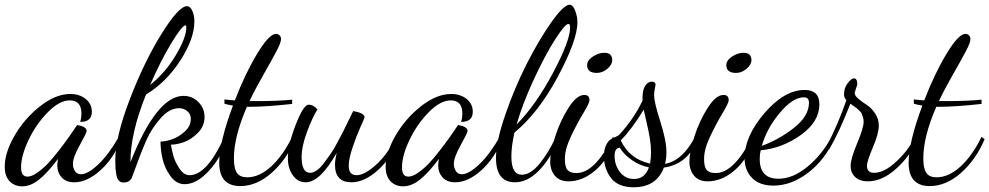

<svg xmlns="http://www.w3.org/2000/svg" viewBox="-46 -740 4179 811"><path d="M280 -212Q320 -205 320 -187Q320 -179 291 -127Q262 -75 262 -48Q262 -31 270.5 -17.5Q279 -4 296 -4Q325 -4 369 -45.5Q413 -87 456 -162L466 -152Q435 -72 378.5 -21Q322 30 268 30Q233 30 214.5 9.5Q196 -11 196 -40Q196 -52 199 -69Q154 -9 118.5 19Q83 47 48 47Q15 47 -5.5 25.5Q-26 4 -26 -36Q-26 -95 15.5 -167Q57 -239 123 -291Q189 -343 251 -343Q290 -343 316 -322Q342 -301 342 -268Q342 -225 293 -225Q298 -243 298 -260Q298 -316 249 -316Q205 -316 155.5 -265.5Q106 -215 74.5 -148.5Q43 -82 43 -33Q43 6 70 6Q88 6 112 -11Q136 -28 156 -49Q176 -70 203.5 -105.5Q231 -141 244.5 -160.5Q258 -180 280 -212Z M632 -142Q651 -142 679 -151Q707 -160 733.5 -183.5Q760 -207 760 -238Q760 -258 745 -270.5Q730 -283 710 -283Q669 -283 630.5 -238.5Q592 -194 570.5 -144Q549 -94 530 -41Q511 12 510 13Q499 31 476 31Q464 31 456.5 23.5Q449 16 446 0.5Q443 -15 442 -28Q441 -41 441 -63Q441 -161 502 -320Q563 -479 636 -596.5Q709 -714 744 -714Q757 -714 766 -695Q775 -676 775 -649Q775 -577 716 -485Q657 -393 571 -341Q505 -179 505 -55Q616 -335 729 -335Q766 -335 792 -309Q818 -283 818 -246Q818 -207 789.5 -178.5Q761 -150 730.5 -139.5Q700 -129 676 -129Q679 -110 685.5 -84.5Q692 -59 711 -29.5Q730 0 754 0Q829 0 902 -163L912 -153Q890 -77 837.5 -19.5Q785 38 734 38Q699 38 674.5 4.5Q650 -29 641 -67.5Q632 -106 632 -142ZM738 -633Q723 -633 677 -556.5Q631 -480 588 -381Q653 -433 697 -507.5Q741 -582 741 -624Q741 -633 738 -633Z M1188 -319V-301Q1079 -289 1012 -289H997Q942 -163 942 -71Q942 -28 955 -9.5Q968 9 998 9Q1049 9 1099 -36.5Q1149 -82 1188 -162L1201 -152Q1164 -65 1101 -9.5Q1038 46 969 46Q880 46 880 -53Q880 -139 938 -294Q914 -298 902 -302V-320Q938 -316 946 -316Q990 -430 1040.5 -513.5Q1091 -597 1120 -597Q1128 -597 1134.5 -591Q1141 -585 1141 -575Q1141 -560 1121.5 -523Q1102 -486 1066.5 -424Q1031 -362 1008 -313H1045Q1128 -313 1188 -319Z M1446 -271Q1494 -262 1494 -245Q1494 -242 1477 -204.5Q1460 -167 1443.5 -118Q1427 -69 1427 -40Q1427 0 1460 0Q1494 0 1543 -44.5Q1592 -89 1627 -162L1640 -153Q1608 -73 1550.5 -21.5Q1493 30 1439 30Q1369 30 1369 -44Q1369 -64 1376 -94Q1306 30 1245 30Q1212 30 1191 0.5Q1170 -29 1170 -71Q1170 -128 1203 -213Q1236 -298 1258 -298Q1277 -298 1295 -278Q1274 -245 1251 -183.5Q1228 -122 1228 -77Q1228 -10 1264 -10Q1277 -10 1291.5 -20Q1306 -30 1321 -49.5Q1336 -69 1349.5 -88.5Q1363 -108 1378.5 -137Q1394 -166 1404 -185.5Q1414 -205 1427.5 -233.5Q1441 -262 1446 -271Z M1889 -212Q1929 -205 1929 -187Q1929 -179 1900 -127Q1871 -75 1871 -48Q1871 -31 1879.5 -17.5Q1888 -4 1905 -4Q1934 -4 1978 -45.5Q2022 -87 2065 -162L2075 -152Q2044 -72 1987.5 -21Q1931 30 1877 30Q1842 30 1823.5 9.5Q1805 -11 1805 -40Q1805 -52 1808 -69Q1763 -9 1727.5 19Q1692 47 1657 47Q1624 47 1603.5 25.5Q1583 4 1583 -36Q1583 -95 1624.5 -167Q1666 -239 1732 -291Q1798 -343 1860 -343Q1899 -343 1925 -322Q1951 -301 1951 -268Q1951 -225 1902 -225Q1907 -243 1907 -260Q1907 -316 1858 -316Q1814 -316 1764.5 -265.5Q1715 -215 1683.5 -148.5Q1652 -82 1652 -33Q1652 6 1679 6Q1697 6 1721 -11Q1745 -28 1765 -49Q1785 -70 1812.5 -105.5Q1840 -141 1853.5 -160.5Q1867 -180 1889 -212Z M2393 -646Q2393 -571 2311 -417.5Q2229 -264 2127 -180Q2114 -122 2114 -79Q2114 -2 2158 -2Q2195 -2 2233.5 -49Q2272 -96 2302 -162L2317 -154Q2231 30 2129 30Q2049 30 2049 -73Q2049 -141 2088 -254.5Q2127 -368 2178.5 -469.5Q2230 -571 2282.5 -645.5Q2335 -720 2360 -720Q2374 -720 2383.5 -695Q2393 -670 2393 -646ZM2355 -639Q2341 -639 2299.5 -574.5Q2258 -510 2210 -407Q2162 -304 2136 -214Q2218 -297 2290 -432.5Q2362 -568 2362 -623Q2362 -639 2355 -639Z M2422 -339Q2444 -339 2444 -317Q2444 -305 2418 -262Q2392 -219 2366 -164.5Q2340 -110 2340 -69Q2340 -34 2351.5 -21.5Q2363 -9 2389 -9Q2467 -9 2543 -162L2552 -152Q2524 -68 2469.5 -21Q2415 26 2355 26Q2318 26 2298 2.5Q2278 -21 2278 -58Q2278 -97 2299 -163Q2320 -229 2355 -284Q2390 -339 2422 -339ZM2475 -432Q2434 -432 2434 -465Q2434 -485 2458 -501Q2482 -517 2507 -517Q2540 -517 2540 -486Q2540 -467 2519.5 -449.5Q2499 -432 2475 -432Z M2505 -80Q2505 -107 2513.5 -125.5Q2522 -144 2532.5 -150.5Q2543 -157 2554.5 -162Q2566 -167 2569 -170Q2633 -240 2668 -315V-327Q2668 -361 2679.5 -378Q2691 -395 2707 -395Q2723 -395 2723 -382Q2723 -380 2720 -366Q2717 -352 2717 -338Q2717 -308 2743 -227Q2769 -146 2769 -97Q2769 -70 2763 -48Q2837 -61 2889 -161L2898 -151Q2863 -48 2758 -32Q2727 51 2630 51Q2565 51 2535 12Q2505 -27 2505 -80ZM2704 -96Q2704 -124 2699 -155Q2694 -186 2685 -223.5Q2676 -261 2673 -277Q2622 -193 2576 -147Q2613 -68 2700 -49Q2704 -75 2704 -96ZM2632 16Q2678 16 2695 -33Q2655 -41 2622 -64.5Q2589 -88 2572 -116Q2550 -115 2550 -81Q2550 -43 2572.5 -13.5Q2595 16 2632 16Z M3010 -339Q3032 -339 3032 -317Q3032 -305 3006 -262Q2980 -219 2954 -164.5Q2928 -110 2928 -69Q2928 -34 2939.5 -21.5Q2951 -9 2977 -9Q3055 -9 3131 -162L3140 -152Q3112 -68 3057.5 -21Q3003 26 2943 26Q2906 26 2886 2.5Q2866 -21 2866 -58Q2866 -97 2887 -163Q2908 -229 2943 -284Q2978 -339 3010 -339ZM3063 -432Q3022 -432 3022 -465Q3022 -485 3046 -501Q3070 -517 3095 -517Q3128 -517 3128 -486Q3128 -467 3107.5 -449.5Q3087 -432 3063 -432Z M3415 -299Q3415 -226 3337 -170Q3259 -114 3167 -105Q3163 -88 3163 -69Q3163 15 3242 15Q3303 15 3365 -36Q3427 -87 3466 -162L3478 -153Q3438 -64 3367 -10Q3296 44 3221 44Q3162 44 3130.5 11.5Q3099 -21 3099 -72Q3099 -164 3183 -262Q3267 -360 3353 -360Q3415 -360 3415 -299ZM3350 -329Q3303 -329 3248 -263.5Q3193 -198 3172 -124Q3242 -149 3306.5 -199Q3371 -249 3371 -306Q3371 -329 3350 -329Z M3457 -110 3448 -127Q3496 -220 3529 -317Q3519 -327 3519 -341Q3519 -368 3534.5 -388.5Q3550 -409 3561 -409Q3575 -409 3575 -385Q3575 -381 3569.5 -365.5Q3564 -350 3564 -348Q3564 -336 3580 -322.5Q3596 -309 3615 -297Q3634 -285 3650 -261.5Q3666 -238 3666 -209Q3666 -176 3641 -117.5Q3616 -59 3616 -40Q3616 -10 3646 -10Q3690 -10 3742.5 -60Q3795 -110 3816 -159L3829 -149Q3798 -80 3739 -27Q3680 26 3620 26Q3586 26 3566.5 8Q3547 -10 3547 -39Q3547 -69 3574.5 -134.5Q3602 -200 3602 -226Q3602 -236 3599 -245.5Q3596 -255 3593.5 -260.5Q3591 -266 3583 -273.5Q3575 -281 3572 -283.5Q3569 -286 3558.5 -293Q3548 -300 3546 -302Q3499 -182 3457 -110Z M4100 -319V-301Q3991 -289 3924 -289H3909Q3854 -163 3854 -71Q3854 -28 3867 -9.5Q3880 9 3910 9Q3961 9 4011 -36.5Q4061 -82 4100 -162L4113 -152Q4076 -65 4013 -9.5Q3950 46 3881 46Q3792 46 3792 -53Q3792 -139 3850 -294Q3826 -298 3814 -302V-320Q3850 -316 3858 -316Q3902 -430 3952.5 -513.5Q4003 -597 4032 -597Q4040 -597 4046.5 -591Q4053 -585 4053 -575Q4053 -560 4033.5 -523Q4014 -486 3978.5 -424Q3943 -362 3920 -313H3957Q4040 -313 4100 -319Z"/></svg>

Font: Dancing Script
Style: Regular
Weight: 400
Designer: Pablo Impallari
Foundry: Pablo Impallari. www.impallari.com
Version: Version 1.002